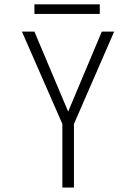

<svg xmlns="http://www.w3.org/2000/svg" viewBox="-20 -842 610 862"><path d="M134.5 -822.5H428V-779.5H134.5ZM260 0V-285.5L78.5 -700H134.5L286 -341L437 -700H492.5L312 -285.5V0Z"/></svg>

Font: League Mono Narrow UltraLight
Style: Regular
Weight: 200
Width: 3
Designer: Tyler Finck
Foundry: The League of Moveable Type / Tyler Finck
Version: Version 2.210